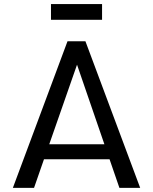

<svg xmlns="http://www.w3.org/2000/svg" viewBox="-20 -905 737 925"><path d="M42 0 305.2 -706.1H391.6L655.3 0H555.2L507.8 -137.7H191.9L144 0ZM217.3 -210H482.9L351.1 -593.3ZM225.6 -885.3H471.7V-809.6H225.6Z"/></svg>

Font: Monda
Style: Regular
Weight: 400
Designer: Vernon Adams
Foundry: Vernon Adams
Version: Version 2.100; ttfautohint (v1.8.3)